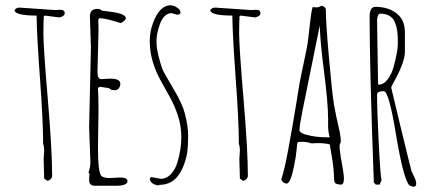

<svg xmlns="http://www.w3.org/2000/svg" viewBox="-20 -693 1644 730"><path d="M204.1 -627 149.9 -633.8 145 -627.9 147 -624Q145 -620.1 145 -566.9Q145 -513.7 161.6 -318.1Q178.2 -122.6 178.2 -24.9Q178.2 -17.6 172.4 -11.7Q166.5 -5.9 159.2 -5.9L147.9 -14.2L146 -86.9L147.9 -122.1Q147.9 -135.7 144 -146Q144 -231 132.1 -393.6Q120.1 -556.2 119.1 -633.8Q40.5 -633.8 35.2 -652.8Q39.6 -664.1 54.2 -664.1L189.9 -654.8L208 -655.8Q226.1 -655.8 226.1 -643.1Q226.1 -636.2 218.8 -631.6Q211.4 -627 204.1 -627Z M318.8 -7.8 319.8 -33.2 316.4 -37.1Q323.7 -57.1 323.7 -78.1L318.8 -210L325.7 -511.2L321.8 -630.9Q321.8 -659.2 350.6 -659.2Q361.8 -659.2 366.7 -652.8Q370.1 -651.9 395.5 -648.9Q457 -642.1 458.5 -624Q458.5 -616.2 439.5 -605Q384.3 -623 358.4 -624L353.5 -618.2Q354.5 -604 354.5 -575.2L350.6 -419.9Q350.6 -392.1 364.7 -392.1L398.4 -394Q436.5 -394 437.5 -376Q437.5 -365.7 432.4 -357.9Q427.2 -350.1 414.1 -350.1Q400.9 -350.1 394.5 -357.9L361.8 -362.8H357.4L352.5 -357.9V-355Q354.5 -329.1 354.5 -275.9L352.5 -133.8Q352.5 -34.2 366.2 -23.4Q375 -16.1 398.4 -16.1L435.5 -18.1Q464.8 -18.1 464.8 -4.9Q464.8 13.2 421.4 13.2H338.9Q320.3 13.2 318.8 -7.8Z M653.3 -637.2 632.3 -643.1Q616.7 -643.1 605 -630.6Q593.3 -618.2 587.4 -599.6Q575.2 -563.5 575.2 -543Q575.2 -522.5 576.2 -513.7Q577.1 -504.9 579.8 -493.2Q582.5 -481.4 583.5 -476.6Q584.5 -471.7 589.1 -456.3Q593.8 -440.9 594.2 -439L601.6 -420.9Q611.3 -403.3 627 -376.7Q642.6 -350.1 650.4 -336.4Q658.2 -322.8 668.5 -300.5Q678.7 -278.3 683.1 -260.3Q695.3 -213.9 695.3 -177Q695.3 -140.1 692.4 -117.9Q689.5 -95.7 681.4 -72.3Q673.3 -48.8 661.6 -31.2Q634.8 9.8 586.4 9.8L581.5 12.2Q552.2 6.8 549.3 -12.2L554.2 -20L590.3 -13.2Q613.3 -13.2 629.9 -31Q646.5 -48.8 654.8 -76.2Q669.4 -127 669.4 -170.2Q669.4 -213.4 657 -251.7Q644.5 -290 627 -321.8Q609.4 -353.5 591.8 -385.3Q549.3 -461.9 549.3 -536.1Q549.3 -574.2 563 -608.9Q587.9 -672.9 628.4 -672.9Q639.6 -672.9 653.1 -664.3Q666.5 -655.8 666.5 -645Q666.5 -637.2 653.3 -637.2ZM660.2 -641.1V-640.1H661.1Q661.1 -641.1 660.2 -641.1Z M948.2 -627 894 -633.8 889.2 -627.9 891.1 -624Q889.2 -620.1 889.2 -566.9Q889.2 -513.7 905.8 -318.1Q922.4 -122.6 922.4 -24.9Q922.4 -17.6 916.5 -11.7Q910.6 -5.9 903.3 -5.9L892.1 -14.2L890.1 -86.9L892.1 -122.1Q892.1 -135.7 888.2 -146Q888.2 -231 876.2 -393.6Q864.3 -556.2 863.3 -633.8Q784.7 -633.8 779.3 -652.8Q783.7 -664.1 798.3 -664.1L934.1 -654.8L952.1 -655.8Q970.2 -655.8 970.2 -643.1Q970.2 -636.2 962.9 -631.6Q955.6 -627 948.2 -627Z M1189 -148.9 1162.6 -147.9Q1148.4 -153.8 1131.3 -153.8Q1114.3 -153.8 1112.8 -152.8Q1111.3 -151.9 1110.8 -149.4Q1110.4 -147 1109.9 -146L1107.9 -126Q1106 -100.6 1098.6 -64.9Q1085 4.9 1069.8 4.9Q1063.5 4.9 1056.6 -0.5Q1049.8 -5.9 1049.8 -12.2Q1062.5 -49.8 1076.2 -126Q1089.8 -202.1 1093.3 -220.9Q1096.7 -239.7 1106 -296.9Q1115.2 -354 1118.2 -372.1Q1121.1 -390.1 1134 -450.2Q1147 -510.3 1149.7 -528.8Q1152.3 -547.4 1155.8 -579.1Q1164.1 -657.2 1168.9 -666L1182.6 -665Q1194.8 -665 1200.7 -670.9Q1207 -670.9 1212.9 -666.7Q1218.8 -662.6 1218.8 -655.8Q1218.8 -607.9 1231 -470.7Q1243.2 -333.5 1250.2 -293.2Q1257.3 -252.9 1266.6 -214.1Q1275.9 -175.3 1275.9 -154.8L1271 -141.1Q1271 -118.7 1279.3 -75Q1287.6 -31.2 1287.6 -13.4Q1287.6 4.4 1279.8 8.8Q1259.3 8.8 1254.6 2.9Q1250 -2.9 1250 -15.9Q1250 -28.8 1248.3 -47.6Q1246.6 -66.4 1244.9 -77.6Q1243.2 -88.9 1239 -113Q1234.9 -137.2 1233.9 -144Q1214.8 -148.9 1189 -148.9ZM1118.7 -198.2Q1118.7 -188 1142.6 -181.2Q1179.2 -170.9 1223.6 -170.9H1233.9Q1227.5 -190.4 1227.5 -215.8V-238.8Q1227.5 -300.8 1212.2 -419.4Q1196.8 -538.1 1195.8 -596.2Q1143.6 -337.9 1131.1 -277.1Q1118.7 -216.3 1118.7 -198.2Z M1385.3 -628.9Q1385.3 -667 1407.2 -667Q1456.1 -667 1487.8 -642.3Q1519.5 -617.7 1519.5 -569.8V-497.1Q1519.5 -458.5 1480.5 -386.7Q1467.3 -362.8 1467.3 -360.6Q1467.3 -358.4 1505.1 -202.4Q1543 -46.4 1544.9 -41.5Q1546.9 -36.6 1554.7 -21Q1562.5 -5.4 1562.5 5.9Q1562.5 17.1 1551.3 17.1L1536.6 12.2Q1513.2 -14.2 1485.4 -183.1Q1458.5 -346.2 1439.5 -346.2H1435.5Q1413.6 -346.2 1413.6 -332Q1413.6 -277.3 1419.9 -150.1Q1426.3 -22.9 1430.7 -7.8L1423.3 8.8H1408.7L1401.4 1Q1385.3 -432.1 1385.3 -628.9ZM1413.6 -615.2 1417.5 -373 1419.4 -371.1Q1438.5 -371.1 1453.6 -390.9Q1468.8 -410.6 1476.6 -439Q1492.7 -497.6 1492.7 -527.8Q1492.7 -558.1 1490.7 -573.5Q1488.8 -588.9 1482.4 -606Q1469.2 -641.1 1425.3 -641.1Q1419.4 -641.1 1416.5 -631.8Q1413.6 -622.6 1413.6 -615.2Z"/></svg>

Font: Amatic SC
Style: Regular
Weight: 400
Version: Version 1.004